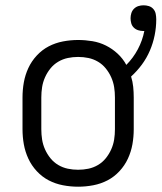

<svg xmlns="http://www.w3.org/2000/svg" viewBox="-20 -693 610 725"><path d="M275 12Q246 12 217.5 6.5Q189 1 164 -12Q139 -25 119 -46.5Q99 -68 87 -94Q75 -120 70 -148Q65 -176 65 -205V-325Q65 -354 70 -382Q75 -410 87 -436Q99 -462 119 -483.5Q139 -505 164 -518Q189 -531 217.5 -536.5Q246 -542 275 -542Q302 -542 329 -537.5Q356 -533 380 -521Q404 -509 424 -490.5Q444 -472 457 -448Q483 -474 500.5 -507Q518 -540 525 -576H520Q511 -576 501.5 -579Q492 -582 485 -589Q478 -596 475.5 -605.5Q473 -615 473 -624Q473 -634 476 -643.5Q479 -653 486 -660Q493 -667 502.5 -670Q512 -673 522 -673Q532 -673 542 -670Q552 -667 559 -659Q566 -651 568 -640.5Q570 -630 570 -620Q570 -590 564 -560Q558 -530 546 -502Q534 -474 516 -449.5Q498 -425 475 -404Q481 -385 483 -365Q485 -345 485 -325V-205Q485 -176 480 -148Q475 -120 463 -94Q451 -68 431 -46.5Q411 -25 386 -12Q361 1 332.5 6.5Q304 12 275 12ZM275 -52Q295 -52 314 -56Q333 -60 350 -70Q367 -80 379.5 -95.5Q392 -111 400 -129Q408 -147 411 -166Q414 -185 414 -205V-325Q414 -345 411 -364Q408 -383 400 -401Q392 -419 379.5 -434.5Q367 -450 350 -460Q333 -470 314 -474Q295 -478 275 -478Q255 -478 236 -474Q217 -470 200 -460Q183 -450 170.5 -434.5Q158 -419 150 -401Q142 -383 139 -364Q136 -345 136 -325V-205Q136 -185 139 -166Q142 -147 150 -129Q158 -111 170.5 -95.5Q183 -80 200 -70Q217 -60 236 -56Q255 -52 275 -52Z"/></svg>

Font: Lode
Style: Regular
Weight: 400
Monospace: yes
Designer: Belleve Invis
Foundry: Belleve Invis
Version: Version 29.2.0; ttfautohint (v1.8.3)